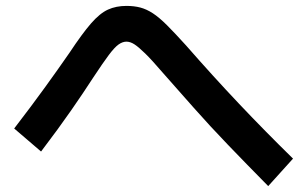

<svg xmlns="http://www.w3.org/2000/svg" viewBox="-20 -664 1040 650"><path d="M888 -34Q813 -110 751.5 -174Q690 -238 636.5 -298.5Q583 -359 530 -419Q494 -461 471.5 -483Q449 -505 435 -514Q421 -523 408 -523Q395 -523 381.5 -513.5Q368 -504 348.5 -478Q329 -452 296 -402Q263 -351 221 -290.5Q179 -230 119 -151L28 -229Q88 -307 133.5 -370Q179 -433 215 -485Q258 -550 288 -584.5Q318 -619 345.5 -631.5Q373 -644 408 -644Q434 -644 455 -638.5Q476 -633 497.5 -619Q519 -605 545.5 -578.5Q572 -552 610 -510Q701 -406 789 -313Q877 -220 972 -127Z"/></svg>

Font: M PLUS 1 Thin SemiBold
Style: Regular
Weight: 600
Version: Version 1.001